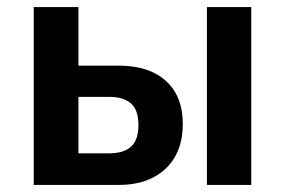

<svg xmlns="http://www.w3.org/2000/svg" viewBox="-20 -521 804 541"><path d="M75 0V-501H201V-336H315Q400 -336 447.5 -293Q495 -250 495 -172Q495 -118 473.5 -80Q452 -42 411.5 -21Q371 0 316 0ZM201 -89H288Q328 -89 349 -107.5Q370 -126 370 -169Q370 -212 348.5 -230Q327 -248 289 -248H201ZM563 0V-501H688V0Z"/></svg>

Font: Nunito Sans 7pt Condensed
Style: Bold
Weight: 700
Width: 3
Designer: Vernon Adams
Foundry: Vernon Adams
Version: Version 3.101;gftools[0.9.27]